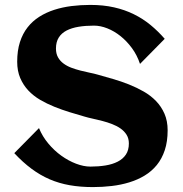

<svg xmlns="http://www.w3.org/2000/svg" viewBox="-20 -740 737 774"><path d="M655.8 -214.8Q655.8 -169.4 644.3 -134.8Q632.8 -100.1 612.1 -74.7Q591.3 -49.3 563 -32.2Q534.7 -15.1 501.2 -4.9Q467.8 5.4 430.4 9.8Q393.1 14.2 354.5 14.2Q303.7 14.2 260.7 6.6Q217.8 -1 179.9 -17.3Q142.1 -33.7 107.2 -59.6Q72.3 -85.4 37.6 -122.6L137.2 -223.6Q150.9 -189.9 174.8 -161.4Q198.7 -132.8 227.3 -112.3Q255.9 -91.8 286.6 -80.1Q317.4 -68.4 344.7 -68.4Q377 -68.4 405.3 -73Q433.6 -77.6 454.6 -88.4Q475.6 -99.1 487.5 -116.9Q499.5 -134.8 499.5 -161.6Q499.5 -182.1 490.2 -196.8Q481 -211.4 466.1 -221.9Q451.2 -232.4 432.1 -239.7Q413.1 -247.1 393.3 -252.2Q373.5 -257.3 354.5 -261.5Q335.4 -265.6 320.8 -270Q292 -278.3 260.7 -287.8Q229.5 -297.4 199.2 -309.6Q168.9 -321.8 141.8 -337.6Q114.7 -353.5 94.2 -375.2Q73.7 -397 61.5 -425.5Q49.3 -454.1 49.3 -491.2Q49.3 -535.6 60.3 -570.1Q71.3 -604.5 91.3 -629.9Q111.3 -655.3 138.7 -672.6Q166 -689.9 198.7 -700.4Q231.4 -710.9 268.3 -715.6Q305.2 -720.2 343.8 -720.2Q396.5 -720.2 439.7 -710.4Q482.9 -700.7 519.5 -682.6Q556.2 -664.6 586.7 -639.4Q617.2 -614.3 644 -583.5L544.4 -482.4Q532.7 -517.6 512 -545.9Q491.2 -574.2 465.8 -594.5Q440.4 -614.7 412.6 -625.7Q384.8 -636.7 358.9 -636.7Q325.2 -636.7 296.9 -632.1Q268.6 -627.4 248.3 -616.9Q228 -606.4 216.8 -588.6Q205.6 -570.8 205.6 -544.4Q205.6 -523.4 213.9 -508.8Q222.2 -494.1 236.1 -483.9Q250 -473.6 267.6 -467Q285.2 -460.4 304 -455.6Q322.8 -450.7 341.1 -447Q359.4 -443.4 374.5 -439Q403.8 -430.7 436 -421.4Q468.3 -412.1 499.5 -399.7Q530.8 -387.2 559.1 -371.1Q587.4 -355 608.9 -332.8Q630.4 -310.5 643.1 -281.5Q655.8 -252.4 655.8 -214.8Z"/></svg>

Font: Aclonica
Style: Regular
Weight: 400
Designer: Astigmatic (AOETI)
Foundry: Astigmatic (AOETI)
Version: Version 1.000